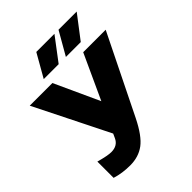

<svg xmlns="http://www.w3.org/2000/svg" viewBox="-250 -1051 1203 1203"><g transform="rotate(-45 351.5 -449.5)"><path d="M248 -178.2 261.2 -207 15.1 -700.2H215.8L352.1 -402.8L488.8 -700.2H688L429.2 -174.8Q376.5 -68.8 323.5 -29.5Q270.5 9.8 195.8 9.8Q126 9.8 66.9 -8.8V-152.8Q139.2 -132.8 170.9 -132.8Q227.1 -132.8 248 -178.2ZM282.2 -909.2H442.9L327.1 -755.9H194.8ZM479 -909.2H640.1L522.9 -755.9H391.1Z"/></g></svg>

Font: LT Superior Black
Style: Regular
Weight: 900
Designer: Daniel Lyons
Foundry: LyonsType
Version: Version 2.005